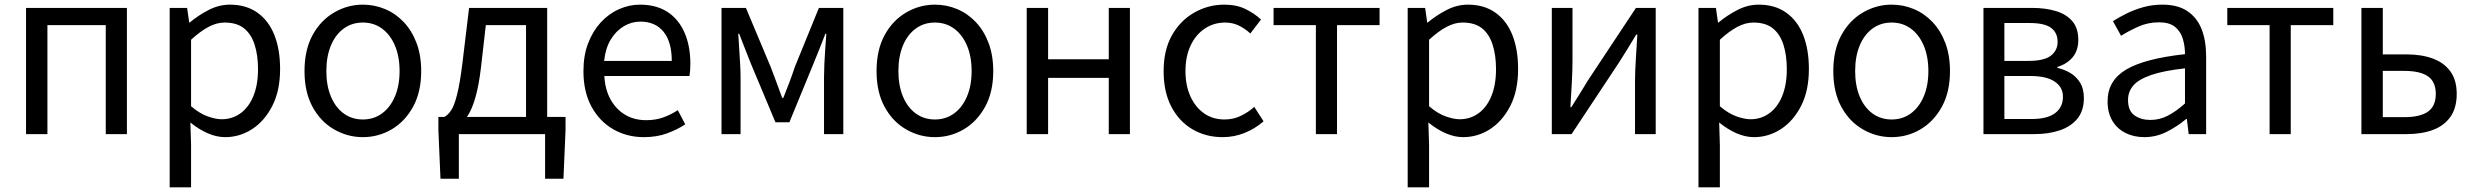

<svg xmlns="http://www.w3.org/2000/svg" viewBox="-20 -577 10635 826"><path d="M92 0V-543H526V0H435V-469H184V0Z M710 229V-543H785L794 -480H796Q833 -511 877.5 -534Q922 -557 969 -557Q1039 -557 1087.5 -522.5Q1136 -488 1160.5 -426Q1185 -364 1185 -280Q1185 -187 1151.5 -121.5Q1118 -56 1064.5 -21.5Q1011 13 949 13Q912 13 874 -3.5Q836 -20 799 -50L802 45V229ZM934 -64Q979 -64 1014.5 -89.5Q1050 -115 1070 -163.5Q1090 -212 1090 -279Q1090 -339 1075.5 -384.5Q1061 -430 1030 -455Q999 -480 946 -480Q912 -480 876.5 -461Q841 -442 802 -406V-120Q838 -89 873 -76.5Q908 -64 934 -64Z M1541 13Q1475 13 1417 -20.5Q1359 -54 1324.5 -117.5Q1290 -181 1290 -271Q1290 -362 1324.5 -425.5Q1359 -489 1417 -523Q1475 -557 1541 -557Q1591 -557 1636.5 -538Q1682 -519 1717 -482Q1752 -445 1772 -392Q1792 -339 1792 -271Q1792 -181 1757 -117.5Q1722 -54 1665 -20.5Q1608 13 1541 13ZM1541 -63Q1588 -63 1623.5 -89Q1659 -115 1679 -162Q1699 -209 1699 -271Q1699 -334 1679 -381Q1659 -428 1623.5 -454Q1588 -480 1541 -480Q1494 -480 1458.5 -454Q1423 -428 1403.5 -381Q1384 -334 1384 -271Q1384 -209 1403.5 -162Q1423 -115 1458.5 -89Q1494 -63 1541 -63Z M1954 0V192H1875L1866 -17V-74H2413V-17L2404 192H2325V0ZM2243 -28V-469H2070L2049 -285Q2040 -210 2026 -160.5Q2012 -111 1994 -82Q1976 -53 1955.5 -39Q1935 -25 1914 -21L1892 -74Q1908 -83 1921 -102.5Q1934 -122 1946 -168.5Q1958 -215 1969 -302L1998 -543H2334V-28Z M2750 13Q2677 13 2618 -21Q2559 -55 2524.5 -118.5Q2490 -182 2490 -271Q2490 -338 2510 -390.5Q2530 -443 2564.5 -480.5Q2599 -518 2643 -537.5Q2687 -557 2733 -557Q2803 -557 2851 -526Q2899 -495 2924.5 -437.5Q2950 -380 2950 -302Q2950 -287 2949 -274Q2948 -261 2946 -250H2580Q2583 -192 2606.5 -149.5Q2630 -107 2669 -83.5Q2708 -60 2760 -60Q2800 -60 2832.5 -71.5Q2865 -83 2896 -103L2928 -42Q2893 -19 2849 -3Q2805 13 2750 13ZM2579 -315H2870Q2870 -397 2834.5 -440.5Q2799 -484 2735 -484Q2697 -484 2663.5 -464Q2630 -444 2607.5 -407Q2585 -370 2579 -315Z M3084 0V-543H3189L3296 -288Q3309 -254 3321 -221.5Q3333 -189 3345 -156H3350Q3363 -189 3375.5 -221.5Q3388 -254 3399 -288L3503 -543H3608V0H3525V-245Q3525 -270 3526.5 -303Q3528 -336 3530.5 -370Q3533 -404 3535 -432H3531Q3519 -400 3505.5 -367Q3492 -334 3480 -304L3376 -51H3316L3210 -304Q3198 -334 3185 -367.5Q3172 -401 3160 -432H3156Q3158 -404 3160 -370Q3162 -336 3164 -303Q3166 -270 3166 -245V0Z M4002 13Q3936 13 3878 -20.5Q3820 -54 3785.5 -117.5Q3751 -181 3751 -271Q3751 -362 3785.5 -425.5Q3820 -489 3878 -523Q3936 -557 4002 -557Q4052 -557 4097.5 -538Q4143 -519 4178 -482Q4213 -445 4233 -392Q4253 -339 4253 -271Q4253 -181 4218 -117.5Q4183 -54 4126 -20.5Q4069 13 4002 13ZM4002 -63Q4049 -63 4084.5 -89Q4120 -115 4140 -162Q4160 -209 4160 -271Q4160 -334 4140 -381Q4120 -428 4084.5 -454Q4049 -480 4002 -480Q3955 -480 3919.5 -454Q3884 -428 3864.5 -381Q3845 -334 3845 -271Q3845 -209 3864.5 -162Q3884 -115 3919.5 -89Q3955 -63 4002 -63Z M4397 0V-543H4489V-322H4750V-543H4841V0H4750V-242H4489V0Z M5240 13Q5168 13 5110.5 -20.5Q5053 -54 5019.5 -117.5Q4986 -181 4986 -271Q4986 -362 5022 -425.5Q5058 -489 5118 -523Q5178 -557 5247 -557Q5300 -557 5338.5 -538Q5377 -519 5405 -493L5359 -433Q5336 -454 5309.5 -467Q5283 -480 5251 -480Q5202 -480 5163 -454Q5124 -428 5102 -381Q5080 -334 5080 -271Q5080 -209 5101.5 -162Q5123 -115 5160.5 -89Q5198 -63 5248 -63Q5286 -63 5318 -78.5Q5350 -94 5376 -117L5416 -55Q5379 -23 5334 -5Q5289 13 5240 13Z M5641 0V-469H5459V-543H5915V-469H5732V0Z M6036 229V-543H6111L6120 -480H6122Q6159 -511 6203.5 -534Q6248 -557 6295 -557Q6365 -557 6413.5 -522.5Q6462 -488 6486.5 -426Q6511 -364 6511 -280Q6511 -187 6477.5 -121.5Q6444 -56 6390.5 -21.5Q6337 13 6275 13Q6238 13 6200 -3.5Q6162 -20 6125 -50L6128 45V229ZM6260 -64Q6305 -64 6340.5 -89.5Q6376 -115 6396 -163.5Q6416 -212 6416 -279Q6416 -339 6401.5 -384.5Q6387 -430 6356 -455Q6325 -480 6272 -480Q6238 -480 6202.5 -461Q6167 -442 6128 -406V-120Q6164 -89 6199 -76.5Q6234 -64 6260 -64Z M6656 0V-543H6745V-316Q6745 -273 6742 -220.5Q6739 -168 6736 -116H6740Q6756 -141 6776.5 -174Q6797 -207 6812 -232L7018 -543H7103V0H7014V-227Q7014 -270 7017.5 -322.5Q7021 -375 7024 -428H7019Q7004 -403 6983.5 -369.5Q6963 -336 6947 -311L6741 0Z M7287 229V-543H7362L7371 -480H7373Q7410 -511 7454.5 -534Q7499 -557 7546 -557Q7616 -557 7664.5 -522.5Q7713 -488 7737.5 -426Q7762 -364 7762 -280Q7762 -187 7728.5 -121.5Q7695 -56 7641.5 -21.5Q7588 13 7526 13Q7489 13 7451 -3.5Q7413 -20 7376 -50L7379 45V229ZM7511 -64Q7556 -64 7591.5 -89.5Q7627 -115 7647 -163.5Q7667 -212 7667 -279Q7667 -339 7652.5 -384.5Q7638 -430 7607 -455Q7576 -480 7523 -480Q7489 -480 7453.5 -461Q7418 -442 7379 -406V-120Q7415 -89 7450 -76.5Q7485 -64 7511 -64Z M8118 13Q8052 13 7994 -20.5Q7936 -54 7901.5 -117.5Q7867 -181 7867 -271Q7867 -362 7901.5 -425.5Q7936 -489 7994 -523Q8052 -557 8118 -557Q8168 -557 8213.5 -538Q8259 -519 8294 -482Q8329 -445 8349 -392Q8369 -339 8369 -271Q8369 -181 8334 -117.5Q8299 -54 8242 -20.5Q8185 13 8118 13ZM8118 -63Q8165 -63 8200.5 -89Q8236 -115 8256 -162Q8276 -209 8276 -271Q8276 -334 8256 -381Q8236 -428 8200.5 -454Q8165 -480 8118 -480Q8071 -480 8035.5 -454Q8000 -428 7980.5 -381Q7961 -334 7961 -271Q7961 -209 7980.5 -162Q8000 -115 8035.5 -89Q8071 -63 8118 -63Z M8513 0V-543H8721Q8781 -543 8826 -529Q8871 -515 8896 -485Q8921 -455 8921 -405Q8921 -360 8897 -331Q8873 -302 8831 -289V-285Q8862 -278 8887.5 -262.5Q8913 -247 8929 -221Q8945 -195 8945 -155Q8945 -101 8917.5 -67Q8890 -33 8842 -16.5Q8794 0 8731 0ZM8603 -315H8706Q8774 -315 8803 -337.5Q8832 -360 8832 -397Q8832 -436 8804 -457Q8776 -478 8712 -478H8603ZM8603 -65H8720Q8788 -65 8821.5 -90.5Q8855 -116 8855 -161Q8855 -202 8819.5 -226Q8784 -250 8715 -250H8603Z M9205 13Q9160 13 9124 -5Q9088 -23 9067.5 -57.5Q9047 -92 9047 -141Q9047 -230 9126.5 -277.5Q9206 -325 9380 -344Q9380 -379 9370.5 -410.5Q9361 -442 9337 -461.5Q9313 -481 9268 -481Q9221 -481 9179.5 -462.5Q9138 -444 9105 -423L9070 -486Q9095 -502 9128 -518.5Q9161 -535 9200 -546Q9239 -557 9283 -557Q9349 -557 9390.5 -529Q9432 -501 9451.5 -451.5Q9471 -402 9471 -334V0H9396L9388 -65H9385Q9347 -33 9301.5 -10Q9256 13 9205 13ZM9231 -61Q9270 -61 9305.5 -79Q9341 -97 9380 -132V-283Q9289 -273 9235 -254.5Q9181 -236 9158 -209.5Q9135 -183 9135 -147Q9135 -100 9163 -80.5Q9191 -61 9231 -61Z M9744 0V-469H9562V-543H10018V-469H9835V0Z M10139 0V-543H10231V-343H10333Q10398 -343 10446.5 -325Q10495 -307 10522 -269.5Q10549 -232 10549 -173Q10549 -113 10522 -74.5Q10495 -36 10446.5 -18Q10398 0 10333 0ZM10231 -73H10323Q10392 -73 10425.5 -97Q10459 -121 10459 -173Q10459 -225 10425.5 -248.5Q10392 -272 10323 -272H10231Z"/></svg>

Font: Noto Sans HK
Style: Regular
Weight: 400
Designer: Ryoko NISHIZUKA 西塚涼子 (kana, bopomofo & ideographs); Paul D. Hunt (Latin, Greek & Cyrillic); Sandoll Communications 산돌커뮤니
Foundry: Adobe
Version: Version 2.004-H2;hotconv 1.0.118;makeotfexe 2.5.65603